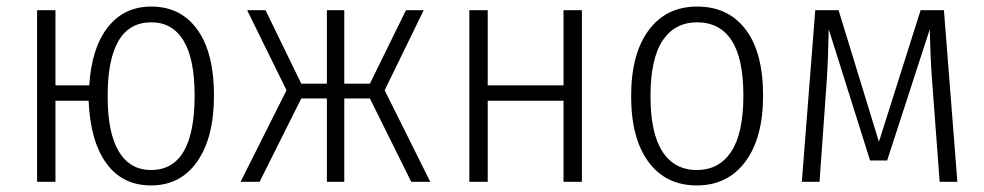

<svg xmlns="http://www.w3.org/2000/svg" viewBox="-20 -554 2999 585"><path d="M632 -263Q632 -135 581 -62Q530 11 440 11Q353 11 304 -56.5Q255 -124 250 -247H149V0H93V-523H149V-294H252Q259 -408 308.5 -471Q358 -534 441 -534Q531 -534 581.5 -463.5Q632 -393 632 -263ZM573 -263Q573 -375 539 -430.5Q505 -486 441 -486Q308 -486 308 -261Q308 -149 342 -92.5Q376 -36 440 -36Q573 -36 573 -263Z M1152 -279 1291 0H1233L1107 -254H1029V0H976V-254H898L771 0H713L853 -279L733 -523H789L898 -299H976V-523H1029V-299H1107L1217 -523H1271Z M1697 -247H1466V0H1410V-523H1466V-294H1697V-523H1753V0H1697Z M2305 -263Q2305 -134 2251 -61.5Q2197 11 2103 11Q2009 11 1956 -60.5Q1903 -132 1903 -261Q1903 -390 1956.5 -462Q2010 -534 2104 -534Q2199 -534 2252 -464Q2305 -394 2305 -263ZM1962 -261Q1962 -148 1998.5 -92Q2035 -36 2103 -36Q2171 -36 2208 -92Q2245 -148 2245 -263Q2245 -376 2209 -431Q2173 -486 2104 -486Q2036 -486 1999 -430.5Q1962 -375 1962 -261Z M2897 0H2843L2820 -308Q2815 -368 2813 -465L2683 -65H2631L2505 -465Q2503 -366 2499 -309L2477 0H2423L2464 -523H2535L2658 -122L2785 -523H2856Z"/></svg>

Font: Fira Sans Condensed Light
Style: Regular
Weight: 300
Width: 3
Designer: bBox Type GmbH & Carrois Corporate GbR & Edenspiekermann AG
Foundry: bBox Type GmbH & Carrois Corporate GbR & Edenspiekermann AG
Version: Version 4.301